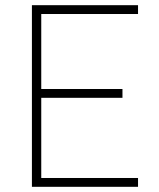

<svg xmlns="http://www.w3.org/2000/svg" viewBox="-20 -720 612 740"><path d="M103 0V-700H512V-666H139V-377H452V-343H139V-34H512V0Z"/></svg>

Font: TitilliumText22L Th
Style: Thin
Weight: 100
Designer: Campivisivi
Foundry: Campivisivi
Version: 1.000